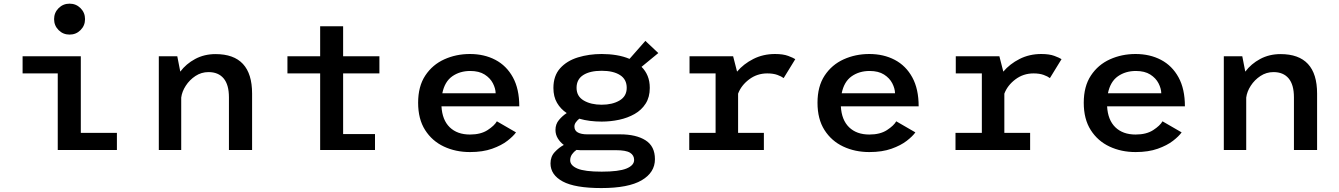

<svg xmlns="http://www.w3.org/2000/svg" viewBox="-20 -800 7140 1024"><path d="M351 -615.5Q316.5 -615.5 292.5 -639.5Q268.5 -663.5 268.5 -698Q268.5 -732.5 292.5 -756.5Q316.5 -780.5 351 -780.5Q385.5 -780.5 409.5 -756.5Q433.5 -732.5 433.5 -698Q433.5 -663.5 409.5 -639.5Q385.5 -615.5 351 -615.5ZM411 -91.5H603.5V0H288V-408.5H100.5V-500H411Z M827 0V-500H925.5L941.5 -418Q972.5 -459.5 1021 -485.5Q1069.5 -511.5 1129.5 -511.5Q1324.5 -511.5 1324.5 -301V0H1201V-281Q1201 -348 1172.8 -381.8Q1144.5 -415.5 1092 -415.5Q1054 -415.5 1022.5 -394.8Q991 -374 970.8 -342.8Q950.5 -311.5 946.5 -279.5V0Z M1810 -85H1980V0H1687.5V-408.5H1513V-500H1687.5V-660H1810V-500H2003.5V-408.5H1810Z M2732 -94Q2717.5 -73.5 2686 -49Q2654.5 -24.5 2604.8 -6.8Q2555 11 2486.5 11Q2410 11 2347.2 -18.5Q2284.5 -48 2247.2 -106.5Q2210 -165 2210 -252Q2210 -339.5 2248.2 -397.2Q2286.5 -455 2349.5 -483.5Q2412.5 -512 2486 -512Q2562.5 -512 2622 -480.8Q2681.5 -449.5 2715.5 -387.5Q2749.5 -325.5 2749.5 -233H2334.5Q2338.5 -160 2378.5 -121.2Q2418.5 -82.5 2486.5 -82.5Q2544 -82.5 2580.5 -106.2Q2617 -130 2630 -153ZM2488 -421.5Q2432.5 -421.5 2392 -393Q2351.5 -364.5 2339 -302.5H2623.5Q2623 -328 2608.8 -355.8Q2594.5 -383.5 2564.8 -402.5Q2535 -421.5 2488 -421.5Z M3189 -151.5Q3157.5 -151.5 3127.2 -155.2Q3097 -159 3069.5 -167Q3058.5 -158 3051 -147.5Q3043.5 -137 3043.5 -125.5Q3043.5 -103.5 3061.8 -93.5Q3080 -83.5 3112.5 -83.5H3287.5Q3372.5 -83.5 3422.8 -51.8Q3473 -20 3473 49Q3473 120 3402.2 161.5Q3331.5 203 3187 203Q3046.5 203 2981.2 167.8Q2916 132.5 2916 71.5Q2916 35 2938.8 10.8Q2961.5 -13.5 2987 -27Q2967.5 -41.5 2955 -62Q2942.5 -82.5 2942.5 -107Q2942.5 -138 2961.2 -160.2Q2980 -182.5 3002.5 -197Q2970 -218.5 2950.8 -251.5Q2931.5 -284.5 2931.5 -331Q2931.5 -396 2967.5 -436Q3003.5 -476 3062.5 -494Q3121.5 -512 3189 -512Q3229.5 -512 3267.5 -505.8Q3305.5 -499.5 3337.5 -486L3422 -582L3491 -517L3401.5 -443.5Q3422.5 -423 3434 -395Q3445.5 -367 3445.5 -331Q3445.5 -282 3423.5 -247.5Q3401.5 -213 3364.5 -192Q3327.5 -171 3281.8 -161.2Q3236 -151.5 3189 -151.5ZM3189 -241.5Q3246 -241.5 3284.2 -264Q3322.5 -286.5 3322.5 -331.5Q3322.5 -377 3286.5 -399.8Q3250.5 -422.5 3189 -422.5Q3126.5 -422.5 3090.8 -399.8Q3055 -377 3055 -331.5Q3055 -286.5 3093.2 -264Q3131.5 -241.5 3189 -241.5ZM3021 55Q3021 82.5 3059.5 99Q3098 115.5 3189 115.5Q3280.5 115.5 3321.2 98.8Q3362 82 3362 53Q3362 28 3340.2 14.5Q3318.5 1 3264.5 1H3074Q3064.5 1 3054.5 -0.5Q3040.5 9 3030.8 23Q3021 37 3021 55Z M3916.5 -91.5H4054V0H3656V-91.5H3796.5V-408.5H3657.5V-500H3890L3911 -418Q3945.5 -459 3997.8 -485.5Q4050 -512 4113.5 -512Q4156.5 -512 4183.8 -501.8Q4211 -491.5 4221.5 -484.5L4159.5 -383.5Q4148 -392.5 4126 -400.5Q4104 -408.5 4072 -408.5Q4017.5 -408.5 3975.2 -376.5Q3933 -344.5 3916.5 -300.5Z M4862 -94Q4847.5 -73.5 4816 -49Q4784.5 -24.5 4734.8 -6.8Q4685 11 4616.5 11Q4540 11 4477.2 -18.5Q4414.5 -48 4377.2 -106.5Q4340 -165 4340 -252Q4340 -339.5 4378.2 -397.2Q4416.5 -455 4479.5 -483.5Q4542.5 -512 4616 -512Q4692.5 -512 4752 -480.8Q4811.5 -449.5 4845.5 -387.5Q4879.5 -325.5 4879.5 -233H4464.5Q4468.5 -160 4508.5 -121.2Q4548.5 -82.5 4616.5 -82.5Q4674 -82.5 4710.5 -106.2Q4747 -130 4760 -153ZM4618 -421.5Q4562.5 -421.5 4522 -393Q4481.5 -364.5 4469 -302.5H4753.5Q4753 -328 4738.8 -355.8Q4724.5 -383.5 4694.8 -402.5Q4665 -421.5 4618 -421.5Z M5336.5 -91.5H5474V0H5076V-91.5H5216.5V-408.5H5077.5V-500H5310L5331 -418Q5365.5 -459 5417.8 -485.5Q5470 -512 5533.5 -512Q5576.5 -512 5603.8 -501.8Q5631 -491.5 5641.5 -484.5L5579.5 -383.5Q5568 -392.5 5546 -400.5Q5524 -408.5 5492 -408.5Q5437.5 -408.5 5395.2 -376.5Q5353 -344.5 5336.5 -300.5Z M6282 -94Q6267.5 -73.5 6236 -49Q6204.5 -24.5 6154.8 -6.8Q6105 11 6036.5 11Q5960 11 5897.2 -18.5Q5834.5 -48 5797.2 -106.5Q5760 -165 5760 -252Q5760 -339.5 5798.2 -397.2Q5836.5 -455 5899.5 -483.5Q5962.5 -512 6036 -512Q6112.5 -512 6172 -480.8Q6231.5 -449.5 6265.5 -387.5Q6299.5 -325.5 6299.5 -233H5884.5Q5888.5 -160 5928.5 -121.2Q5968.5 -82.5 6036.5 -82.5Q6094 -82.5 6130.5 -106.2Q6167 -130 6180 -153ZM6038 -421.5Q5982.5 -421.5 5942 -393Q5901.5 -364.5 5889 -302.5H6173.5Q6173 -328 6158.8 -355.8Q6144.5 -383.5 6114.8 -402.5Q6085 -421.5 6038 -421.5Z M6507 0V-500H6605.5L6621.5 -418Q6652.5 -459.5 6701 -485.5Q6749.5 -511.5 6809.5 -511.5Q7004.5 -511.5 7004.5 -301V0H6881V-281Q6881 -348 6852.8 -381.8Q6824.5 -415.5 6772 -415.5Q6734 -415.5 6702.5 -394.8Q6671 -374 6650.8 -342.8Q6630.5 -311.5 6626.5 -279.5V0Z"/></svg>

Font: League Mono Medium
Style: Regular
Weight: 500
Width: 6
Designer: Tyler Finck
Foundry: The League of Moveable Type / Tyler Finck
Version: Version 2.300;RELEASE